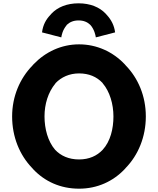

<svg xmlns="http://www.w3.org/2000/svg" viewBox="-20 -1114 952 1156"><path d="M173 -103 180 -95C249 -22 343 22 456 22C566 22 661 -22 731 -96L737 -103C812 -180 858 -290 858 -413C858 -535 812 -643 737 -720L731 -727C660 -802 563 -847 456 -847C350 -847 254 -802 182 -727L175 -719C100 -642 53 -534 53 -413C53 -290 98 -181 173 -103ZM314 -613 315 -614C349 -649 397 -672 456 -672C515 -672 562 -652 597 -615L598 -614V-613C641 -563 663 -487 663 -413C663 -339 645 -263 598 -212C564 -176 517 -154 456 -154C394 -154 346 -176 312 -212C268 -263 248 -339 248 -413C248 -486 269 -558 314 -612ZM381 -962V-963L383 -965C399 -980 421 -991 453 -991C484 -991 506 -981 523 -965L524 -963H525C548 -936 555 -903 557 -889L673 -919C668 -960 650 -995 623 -1024L616 -1032C579 -1071 523 -1094 453 -1094C383 -1094 327 -1071 290 -1032L284 -1025C257 -997 239 -965 233 -919L349 -889C351 -901 356 -932 381 -962ZM180 -98H179ZM616 -1032H617ZM290 -1032Z"/></svg>

Font: Hussar Woodtype
Style: SeBd
Weight: 900
Foundry: Cannot Into Space Fonts
Version: Version 1.07